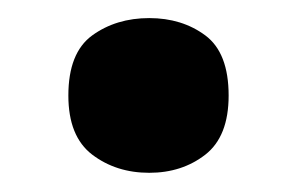

<svg xmlns="http://www.w3.org/2000/svg" viewBox="-20 -456 321 207"><path d="M53.7 -353Q53.7 -399.1 79.4 -417.8Q105.2 -436.5 140.9 -436.5Q176.2 -436.5 201.4 -417.8Q226.5 -399.1 226.5 -353Q226.5 -308.9 201.4 -289.3Q176.2 -269.7 140.9 -269.7Q105.2 -269.7 79.4 -289.3Q53.7 -308.9 53.7 -353Z"/></svg>

Font: Noto Sans Symbols
Style: Regular
Weight: 400
Designer: Monotype Design Team
Foundry: Monotype Imaging Inc.
Version: Version 2.002